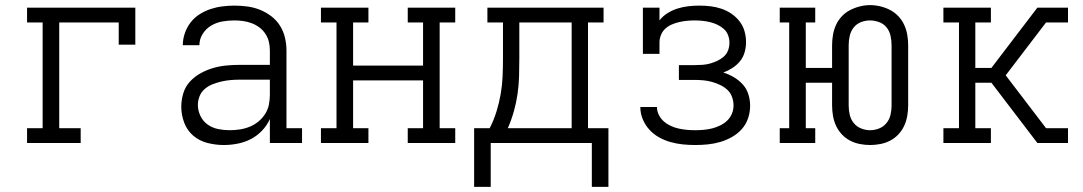

<svg xmlns="http://www.w3.org/2000/svg" viewBox="-20 -560 4240 752"><path d="M86 0V-58H147V-472H86V-530H510V-385H445V-472H212V-58H296V0Z M856 8Q825 8 793 0Q761 -8 737 -28.5Q713 -49 701.5 -79.5Q690 -110 690 -142Q690 -169 698 -195Q706 -221 724 -240.5Q742 -260 765.5 -273Q789 -286 814.5 -293.5Q840 -301 867 -303.5Q894 -306 920 -306H1037V-362Q1037 -380 1033 -396.5Q1029 -413 1019.5 -427.5Q1010 -442 996 -452.5Q982 -463 966 -469Q950 -475 933 -477.5Q916 -480 898 -480Q875 -480 851.5 -476Q828 -472 807.5 -460Q787 -448 774 -427.5Q761 -407 761 -383H696Q696 -407 704 -430Q712 -453 726.5 -472Q741 -491 761.5 -504Q782 -517 804.5 -524.5Q827 -532 851 -535Q875 -538 898 -538Q924 -538 949.5 -534.5Q975 -531 998.5 -521.5Q1022 -512 1042.5 -496.5Q1063 -481 1076.5 -459.5Q1090 -438 1096 -413Q1102 -388 1102 -362V-58H1163V0H1037V-94Q1026 -69 1006.5 -48.5Q987 -28 963 -15.5Q939 -3 911.5 2.5Q884 8 856 8ZM879 -50Q899 -50 919 -53Q939 -56 957.5 -63.5Q976 -71 991.5 -83.5Q1007 -96 1018 -113Q1029 -130 1033 -149.5Q1037 -169 1037 -189V-248H920Q902 -248 884 -246.5Q866 -245 848.5 -241Q831 -237 814 -230.5Q797 -224 783 -212.5Q769 -201 762 -184Q755 -167 755 -149Q755 -127 765 -106Q775 -85 793.5 -72Q812 -59 834.5 -54.5Q857 -50 879 -50Z M1237 0V-58H1298V-472H1237V-530H1423V-472H1363V-303H1637V-472H1577V-530H1763V-472H1702V-58H1763V0H1577V-58H1637V-245H1363V-58H1423V0Z M1902 172H1837V-58H1898Q1914 -89 1924.5 -123Q1935 -157 1941 -191.5Q1947 -226 1948.5 -261Q1950 -296 1950 -331V-472H1889V-530H2344V-472H2283V-58H2363V172H2298V0H1902ZM2219 -58V-472H2014V-331Q2014 -296 2013 -261Q2012 -226 2007 -191.5Q2002 -157 1992.5 -123.5Q1983 -90 1969 -58Z M2703 8Q2678 8 2654 5.5Q2630 3 2606.5 -3.5Q2583 -10 2561.5 -22Q2540 -34 2523.5 -52Q2507 -70 2497.5 -93Q2488 -116 2488 -140Q2488 -140 2488 -140.5Q2488 -141 2488 -141H2553Q2553 -141 2553 -141Q2553 -141 2553 -141Q2553 -125 2560.5 -110Q2568 -95 2580 -84.5Q2592 -74 2607 -67Q2622 -60 2638 -56.5Q2654 -53 2670 -51.5Q2686 -50 2703 -50Q2719 -50 2736 -51.5Q2753 -53 2769 -57Q2785 -61 2800.5 -68.5Q2816 -76 2828 -87.5Q2840 -99 2846.5 -114.5Q2853 -130 2853 -147Q2853 -164 2847 -180.5Q2841 -197 2828.5 -208.5Q2816 -220 2800 -227.5Q2784 -235 2767.5 -239.5Q2751 -244 2734 -245.5Q2717 -247 2700 -247H2639V-305H2700Q2715 -305 2730.5 -306Q2746 -307 2760.5 -311Q2775 -315 2789 -321.5Q2803 -328 2814.5 -338Q2826 -348 2831.5 -362.5Q2837 -377 2837 -393Q2837 -408 2831.5 -422.5Q2826 -437 2814.5 -447Q2803 -457 2789 -463.5Q2775 -470 2760.5 -473.5Q2746 -477 2730.5 -478.5Q2715 -480 2700 -480Q2685 -480 2670 -478.5Q2655 -477 2640 -473.5Q2625 -470 2611 -464Q2597 -458 2586 -448Q2575 -438 2569 -423.5Q2563 -409 2563 -394V-349H2498V-530H2563V-480Q2576 -497 2594.5 -508.5Q2613 -520 2633.5 -526.5Q2654 -533 2675.5 -535.5Q2697 -538 2719 -538Q2741 -538 2762.5 -535.5Q2784 -533 2805 -526Q2826 -519 2844.5 -506.5Q2863 -494 2876.5 -476.5Q2890 -459 2896 -438Q2902 -417 2902 -395Q2902 -375 2896.5 -355.5Q2891 -336 2878.5 -320.5Q2866 -305 2849 -294Q2832 -283 2813 -276Q2835 -269 2854.5 -257.5Q2874 -246 2889 -229.5Q2904 -213 2911 -191Q2918 -169 2918 -146Q2918 -121 2910 -97Q2902 -73 2885.5 -54.5Q2869 -36 2847 -23.5Q2825 -11 2801 -4Q2777 3 2752.5 5.5Q2728 8 2703 8Z M3388 8Q3368 8 3347.5 4Q3327 0 3309 -9.5Q3291 -19 3277 -34Q3263 -49 3254.5 -67.5Q3246 -86 3242.5 -106.5Q3239 -127 3239 -147V-236H3136V-58H3173V0H3034V-58H3071V-472H3034V-530H3173V-472H3136V-294H3239V-383Q3239 -403 3242.5 -423.5Q3246 -444 3254.5 -462.5Q3263 -481 3277 -496Q3291 -511 3309.5 -520.5Q3328 -530 3348 -535Q3368 -540 3388 -540Q3408 -540 3428.5 -535Q3449 -530 3467 -520.5Q3485 -511 3499 -496Q3513 -481 3521.5 -462.5Q3530 -444 3533.5 -423.5Q3537 -403 3537 -383V-147Q3537 -127 3533.5 -106.5Q3530 -86 3521.5 -67.5Q3513 -49 3499 -34Q3485 -19 3467 -9.5Q3449 0 3428.5 4Q3408 8 3388 8ZM3388 -50Q3406 -50 3423.5 -57Q3441 -64 3452.5 -78.5Q3464 -93 3468 -111Q3472 -129 3472 -147V-383Q3472 -401 3468 -419.5Q3464 -438 3452.5 -452.5Q3441 -467 3423 -473.5Q3405 -480 3387 -480Q3369 -480 3351.5 -473Q3334 -466 3323 -451.5Q3312 -437 3308 -419Q3304 -401 3304 -383V-147Q3304 -129 3308 -111Q3312 -93 3323.5 -78.5Q3335 -64 3352.5 -57Q3370 -50 3388 -50Z M3675 0V-58H3736V-472H3675V-530H3861V-472H3800V-294H3863L4043 -530H4163V-472H4077L3919 -265L4077 -58H4163V0H4043L3863 -236H3800V-58H3861V0Z"/></svg>

Font: Iosevka Curly Slab LtEx
Style: Regular
Weight: 300
Width: 7
Monospace: yes
Designer: Belleve Invis
Foundry: Belleve Invis
Version: Version 11.1.0; ttfautohint (v1.8.3)